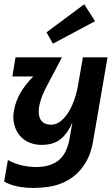

<svg xmlns="http://www.w3.org/2000/svg" viewBox="-25 -686 537 923"><path d="M134.5 217.5Q102.5 217.5 75 213Q28.5 206 -5 187L13 83Q42 100 78.5 108.5Q115 117 147 117Q216.5 117 256.2 85.2Q296 53.5 309 -17.5L323 -97.5Q287 -13.5 225.5 4Q201.5 10.5 175 10.5Q144.5 10.5 117.5 -0.2Q90.5 -11 71.2 -32.8Q52 -54.5 44 -86.5Q39 -103.5 39 -122.5Q39 -138.5 42.5 -156Q57 -240 135 -318.5H34.5L49.5 -410.5H273L201.5 -275Q181.5 -238 171.2 -205.8Q161 -173.5 161 -149Q162.5 -86.5 221 -86.5Q242.5 -86.5 262.5 -100.5Q282.5 -114.5 299.2 -139.2Q316 -164 328.8 -197.2Q341.5 -230.5 349 -269.5L373.5 -410.5H492L421.5 -1.5Q412 52 389.5 91Q345.5 168 262.5 198.5Q209.5 217.5 134.5 217.5ZM229.5 -476 198.5 -530.5 380 -665.5 432 -584Z"/></svg>

Font: Lucymar Sans SemiBold
Style: Italic
Weight: 600
Italic angle: -10°
Foundry: The League of Moveable Type (original font) / Main changes by Cristiano Sobral with portions from Mirco Monsees
Version: Version 2.00;August 30, 2020;FontCreator 13.0.0.2681 64-bit